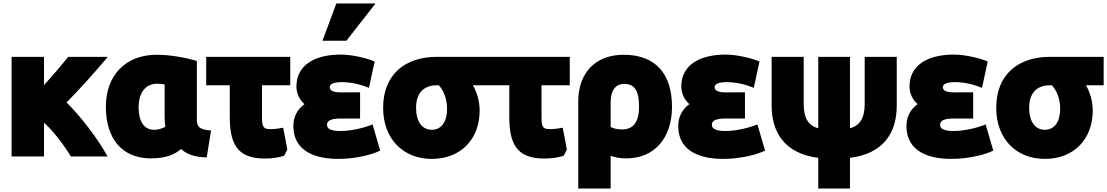

<svg xmlns="http://www.w3.org/2000/svg" viewBox="-20 -878 6389 1108"><path d="M234 25H47V-550H234V-387C285 -443 343 -511 374 -550H602C544 -479 424 -346 364 -287C444 -208 542 -82 601 25H389C347 -44 293 -116 234 -170Z M1025 -18C992 9 947 36 851 36C684 36 591 -78 591 -262C591 -442 703 -562 885 -562C962 -562 1055 -545 1116 -526V-187C1116 -140 1138 -130 1198 -125L1173 30C1110 30 1057 13 1025 -18ZM930 -202V-391C923 -392 903 -395 887 -395C820 -395 780 -343 780 -259C780 -178 811 -129 869 -129C896 -129 918 -138 934 -146C932 -163 930 -182 930 -202Z M1638 -15 1620 21C1590 30 1555 37 1508 37C1340 37 1306 -59 1306 -208V-386H1170V-550H1655V-386H1492V-198C1492 -155 1499 -137 1523 -134C1545 -131 1570 -133 1614 -141C1623 -99 1631 -56 1638 -15Z M1946 -122C2015 -122 2095 -145 2130 -160L2174 -9C2135 11 2041 39 1931 39C1814 39 1673 3 1673 -150C1673 -201 1693 -245 1737 -277C1710 -302 1693 -333 1691 -372C1690 -389 1692 -405 1695 -421C1717 -515 1812 -563 1947 -563C2016 -563 2104 -540 2142 -523L2109 -371C2064 -390 2020 -400 1979 -403C1967 -404 1956 -404 1946 -404C1910 -403 1883 -395 1883 -375C1883 -340 1947 -345 1974 -345H2058V-194H1972C1935 -194 1867 -198 1867 -158C1867 -133 1893 -122 1946 -122ZM1979 -643H1841L1921 -858H2147Z M2748 -240C2748 -76 2640 39 2472 39C2306 39 2191 -77 2191 -256C2191 -450 2320 -550 2501 -550H2811V-386H2709C2734 -343 2748 -290 2748 -240ZM2560 -248C2560 -304 2542 -355 2512 -386H2500C2439 -386 2381 -354 2381 -256C2381 -176 2416 -129 2472 -129C2529 -129 2560 -179 2560 -248Z M3251 -15 3233 21C3203 30 3168 37 3121 37C2953 37 2919 -59 2919 -208V-386H2783V-550H3268V-386H3105V-198C3105 -155 3112 -137 3136 -134C3158 -131 3183 -133 3227 -141C3236 -99 3244 -56 3251 -15Z M3594 36C3556 36 3527 30 3504 21V210H3317V-293C3317 -455 3414 -562 3579 -562C3764 -562 3858 -451 3858 -262C3858 -86 3761 36 3594 36ZM3504 -287V-145C3522 -136 3544 -131 3570 -131C3635 -131 3668 -174 3668 -263C3668 -352 3643 -394 3583 -394C3538 -394 3504 -364 3504 -287Z M4167 -122C4236 -122 4316 -145 4351 -160L4395 -9C4356 11 4262 39 4152 39C4035 39 3894 3 3894 -150C3894 -201 3914 -245 3958 -277C3931 -302 3914 -333 3912 -372C3911 -389 3913 -405 3916 -421C3938 -515 4033 -563 4168 -563C4237 -563 4325 -540 4363 -523L4330 -371C4285 -390 4241 -400 4200 -403C4188 -404 4177 -404 4167 -404C4131 -403 4104 -395 4104 -375C4104 -340 4168 -345 4195 -345H4279V-194H4193C4156 -194 4088 -198 4088 -158C4088 -133 4114 -122 4167 -122Z M4885 210H4702V33C4507 8 4433 -115 4433 -269V-550H4618V-277C4618 -197 4646 -152 4702 -138V-550H4885V-138C4941 -152 4970 -197 4970 -277V-550H5155V-269C5155 -114 5081 8 4885 33Z M5484 -122C5553 -122 5633 -145 5668 -160L5712 -9C5673 11 5579 39 5469 39C5352 39 5211 3 5211 -150C5211 -201 5231 -245 5275 -277C5248 -302 5231 -333 5229 -372C5228 -389 5230 -405 5233 -421C5255 -515 5350 -563 5485 -563C5554 -563 5642 -540 5680 -523L5647 -371C5602 -390 5558 -400 5517 -403C5505 -404 5494 -404 5484 -404C5448 -403 5421 -395 5421 -375C5421 -340 5485 -345 5512 -345H5596V-194H5510C5473 -194 5405 -198 5405 -158C5405 -133 5431 -122 5484 -122Z M6286 -240C6286 -76 6178 39 6010 39C5844 39 5729 -77 5729 -256C5729 -450 5858 -550 6039 -550H6349V-386H6247C6272 -343 6286 -290 6286 -240ZM6098 -248C6098 -304 6080 -355 6050 -386H6038C5977 -386 5919 -354 5919 -256C5919 -176 5954 -129 6010 -129C6067 -129 6098 -179 6098 -248Z"/></svg>

Font: Repo Black
Style: Regular
Weight: 900
Designer: Stefan Peev
Foundry: Context Ltd
Version: Version 1.502